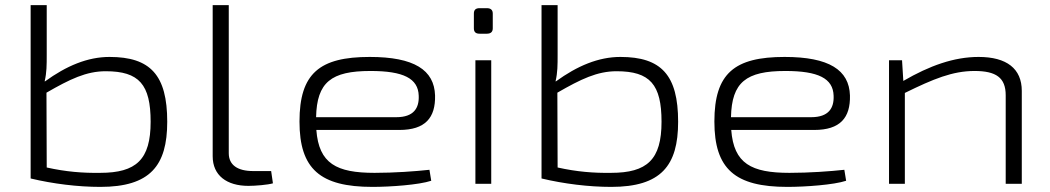

<svg xmlns="http://www.w3.org/2000/svg" viewBox="-20 -720 4111 752"><path d="M409 -497C323 -497 240 -462 156 -401L155 -402C163 -436 163 -465 163 -506V-700H100V-21C188 0 285 12 373 12C568 12 635 -71 635 -243C635 -426 569 -497 409 -497ZM372 -43C305 -42 239 -47 163 -64L162 -357C254 -410 318 -441 394 -441C525 -441 570 -389 570 -243C570 -95 514 -43 372 -43Z M876 -700H813V-108C813 -33 868 8 953 8C980 8 1029 4 1049 -2L1042 -50H972C910 -50 876 -74 876 -120Z M1447 -43C1298 -43 1229 -79 1219 -211H1544C1646 -211 1686 -259 1684 -346C1681 -446 1602 -497 1428 -497C1232 -497 1153 -433 1153 -244C1153 -58 1234 12 1439 12C1509 12 1621 4 1669 -12L1662 -55C1607 -49 1525 -43 1447 -43ZM1431 -442C1560 -442 1618 -413 1620 -345C1622 -297 1601 -261 1532 -261H1218C1221 -398 1277 -442 1431 -442Z M1858 -688C1843 -688 1836 -681 1836 -667V-609C1836 -595 1843 -588 1858 -588H1887C1902 -588 1910 -595 1910 -609V-667C1910 -681 1902 -688 1887 -688ZM1904 0V-484H1842V0Z M2410 -497C2324 -497 2241 -462 2157 -401L2156 -402C2164 -436 2164 -465 2164 -506V-700H2101V-21C2189 0 2286 12 2374 12C2569 12 2636 -71 2636 -243C2636 -426 2570 -497 2410 -497ZM2373 -43C2306 -42 2240 -47 2164 -64L2163 -357C2255 -410 2319 -441 2395 -441C2526 -441 2571 -389 2571 -243C2571 -95 2515 -43 2373 -43Z M3072 -43C2923 -43 2854 -79 2844 -211H3169C3271 -211 3311 -259 3309 -346C3306 -446 3227 -497 3053 -497C2857 -497 2778 -433 2778 -244C2778 -58 2859 12 3064 12C3134 12 3246 4 3294 -12L3287 -55C3232 -49 3150 -43 3072 -43ZM3056 -442C3185 -442 3243 -413 3245 -345C3247 -297 3226 -261 3157 -261H2843C2846 -398 2902 -442 3056 -442Z M3813 -497C3717 -497 3621 -463 3518 -403L3513 -484H3462V0H3524V-356C3636 -411 3711 -442 3797 -442C3881 -442 3919 -416 3919 -347V0H3982V-364C3982 -451 3923 -497 3813 -497Z"/></svg>

Font: Exo 2 Light Expanded
Style: Regular
Weight: 300
Width: 7
Designer: Natanael Gama
Version: Version 1.001;PS 001.001;hotconv 1.0.70;makeotf.lib2.5.58329